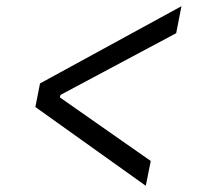

<svg xmlns="http://www.w3.org/2000/svg" viewBox="-20 -587 640 619"><path d="M450 12 94 -242 109 -318 565 -567 548 -480 175 -281 173 -273 466 -68Z"/></svg>

Font: IBM Plex Sans
Style: Italic
Weight: 400
Italic angle: -11.31°
Designer: Mike Abbink, Paul van der Laan, Pieter van Rosmalen
Foundry: Bold Monday
Version: Version 3.201